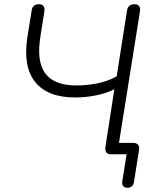

<svg xmlns="http://www.w3.org/2000/svg" viewBox="-20 -731 746 910"><path d="M522 -308Q485 -289 435.5 -279Q386 -269 336 -269Q206 -269 147 -342Q88 -415 110 -556L130 -681Q134 -711 165 -711Q180 -711 186.5 -701.5Q193 -692 190 -675L172 -561Q152 -440 194.5 -383Q237 -326 342 -326Q390 -326 439.5 -335.5Q489 -345 533 -369L582 -681Q587 -711 617 -711Q649 -711 643 -675L544 -54H608Q645 -54 639 -20L615 131Q611 159 583 159Q571 159 564 151Q557 143 560 126L580 0H505Q474 0 480 -37Z"/></svg>

Font: Nunito Light
Style: Italic
Weight: 300
Italic angle: -9°
Designer: Vernon Adams
Foundry: Vernon Adams
Version: Version 3.601; ttfautohint (v1.8.2.53-6de2)